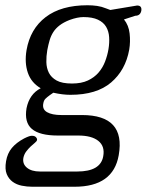

<svg xmlns="http://www.w3.org/2000/svg" viewBox="-20 -516 558 731"><path d="M432 75Q411 195 264 195H103Q83 195 63 191Q43 187 28 176Q13 165 5.5 146.5Q-2 128 3 98Q8 68 25 47.5Q42 27 72 11Q94 0 102 1Q112 1 117 6.5Q122 12 121 17Q120 22 113 27.5Q106 33 97 41.5Q88 50 80 60.5Q72 71 69 85Q65 108 82.5 122.5Q100 137 132 137H274Q363 137 373 79Q380 41 354.5 20.5Q329 0 278 0H200Q131 0 101.5 -25Q72 -50 81 -104Q92 -158 135 -180Q99 -201 86 -239Q73 -277 81 -325Q95 -406 154 -451Q213 -496 313 -496Q332 -496 349.5 -493.5Q367 -491 384 -484L400 -478L502 -495Q521 -495 518 -475Q514 -456 495 -456L452 -442Q470 -420 473.5 -388.5Q477 -357 472 -327Q458 -249 403 -202Q348 -155 248 -155Q233 -155 217 -157Q201 -159 183 -163L170 -154Q159 -146 153 -140Q147 -134 145 -123Q140 -100 159 -89Q178 -78 214 -78H292Q459 -78 432 75ZM393 -329Q397 -353 395.5 -375Q394 -397 384 -414Q374 -431 353 -441Q332 -451 298 -451Q275 -451 245 -440Q222 -431 207 -419.5Q192 -408 183 -394Q174 -380 169 -363Q164 -346 160 -325Q156 -302 156.5 -279.5Q157 -257 166 -239Q175 -221 195.5 -209.5Q216 -198 254 -198Q290 -198 314.5 -209.5Q339 -221 355 -239.5Q371 -258 380 -281.5Q389 -305 393 -329Z"/></svg>

Font: Jura
Style: Italic
Weight: 400
Designer: Ed Merritt
Foundry: Ten by Twenty
Version: Version 1.007